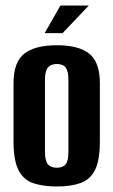

<svg xmlns="http://www.w3.org/2000/svg" viewBox="-20 -668 411 696"><path d="M186 8Q136 8 100.5 -4Q65 -16 47 -51.5Q29 -87 29 -156V-366Q29 -443 68 -473.5Q107 -504 186 -504Q265 -504 303.5 -473.5Q342 -443 342 -366V-156Q342 -87 324.5 -52Q307 -17 272 -4.5Q237 8 186 8ZM186 -60Q208 -60 218 -72.5Q228 -85 228 -118V-378Q228 -409 218.5 -422.5Q209 -436 186 -436Q164 -436 153.5 -423Q143 -410 143 -378V-118Q143 -85 153.5 -72.5Q164 -60 186 -60ZM142 -548 199 -648H302L207 -548Z"/></svg>

Font: Alumni Sans Thin
Style: Bold
Weight: 700
Version: Version 1.018